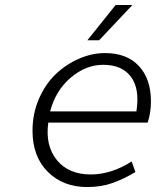

<svg xmlns="http://www.w3.org/2000/svg" viewBox="-20 -734 640 767"><path d="M329.1 -573.2 441.9 -713.9H508.8L376 -573.2ZM328.1 13.2Q231.9 13.2 170.9 -47.6Q109.9 -108.4 109.9 -211.9Q109.9 -280.3 135.7 -339.6Q161.6 -398.9 203.1 -438.2Q244.6 -477.5 296.1 -499.8Q347.7 -522 399.9 -522Q486.8 -522 534.9 -470.2Q583 -418.5 583 -329.1Q583 -283.2 569.8 -244.1H172.9Q160.2 -152.3 207 -94.7Q253.9 -37.1 342.8 -37.1Q424.3 -37.1 505.9 -88.9L521 -46.9Q474.6 -19 429.4 -2.9Q384.3 13.2 328.1 13.2ZM180.2 -289.1H524.9Q539.1 -378.4 503.4 -426.8Q467.8 -475.1 392.1 -475.1Q323.2 -475.1 262.9 -424.1Q202.6 -373 180.2 -289.1Z"/></svg>

Font: Office Code Pro Light Italic
Style: Regular
Weight: 300
Italic angle: -9°
Designer: Nathan Rutzky & Paul D. Hunt
Foundry: Adobe Systems Incorporated
Version: Version 1.004;PS 001.004;hotconv 1.0.70;makeotf.lib2.5.58329